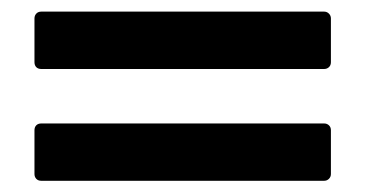

<svg xmlns="http://www.w3.org/2000/svg" viewBox="-20 -422 640 332"><path d="M51.3 -302.7Q45.9 -302.7 42.7 -305.9Q39.6 -309.1 39.6 -314.5V-390.1Q39.6 -395 42.7 -398.4Q45.9 -401.9 51.3 -401.9H540.5Q545.4 -401.9 548.8 -398.4Q552.2 -395 552.2 -390.1V-314.5Q552.2 -309.1 548.8 -305.9Q545.4 -302.7 540.5 -302.7ZM51.3 -109.4Q45.9 -109.4 42.7 -112.8Q39.6 -116.2 39.6 -121.1V-196.8Q39.6 -202.1 42.7 -205.3Q45.9 -208.5 51.3 -208.5H540.5Q545.4 -208.5 548.8 -205.3Q552.2 -202.1 552.2 -196.8V-121.1Q552.2 -116.2 548.8 -112.8Q545.4 -109.4 540.5 -109.4Z"/></svg>

Font: Alte DIN 1451 Mittelschrift
Style: Bold
Weight: 700
Designer: Peter Wiegel
Foundry: Peter Wiegel
Version: Version 1.003